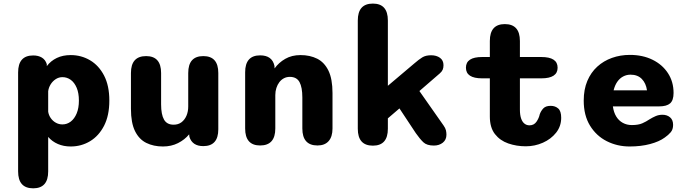

<svg xmlns="http://www.w3.org/2000/svg" viewBox="-20 -786 3754 1044"><path d="M78.5 -392Q78.5 -484.5 160.5 -484.5Q188.5 -484.5 207.8 -472.8Q227 -461 234.5 -437V-426.5Q256 -455 288.8 -470.8Q321.5 -486.5 364.5 -486.5Q422 -486.5 469.8 -458.2Q517.5 -430 546 -375Q574.5 -320 574.5 -239Q574.5 -158 546 -102.5Q517.5 -47 469.8 -18.2Q422 10.5 364.5 10.5Q326 10.5 294.8 -3Q263.5 -16.5 242 -41.5V146Q242 238 160.5 238Q78.5 238 78.5 146ZM242 -178.5Q245 -159.5 256 -143.8Q267 -128 283.5 -118.8Q300 -109.5 319.5 -109.5Q344.5 -109.5 364.8 -125Q385 -140.5 397 -169.5Q409 -198.5 409 -239Q409 -280 397 -308.5Q385 -337 364.8 -351.8Q344.5 -366.5 319.5 -366.5Q299.5 -366.5 282.8 -355.5Q266 -344.5 255.2 -327Q244.5 -309.5 242 -290Z M774.5 -481Q856 -481 856 -389V-218.5Q856 -163.5 871.8 -135.8Q887.5 -108 924 -108Q949 -108 966.5 -121Q984 -134 993.8 -156.5Q1003.5 -179 1003.5 -207V-389Q1003.5 -481 1085.5 -481Q1167 -481 1167 -389V-83Q1167 8.5 1085.5 8.5Q1026 8.5 1010 -41.5L1008.5 -55.5Q984 -26 947.8 -7.8Q911.5 10.5 866 10.5Q815 10.5 775.8 -8.8Q736.5 -28 714.2 -73Q692 -118 692 -194.5V-389Q692 -481 774.5 -481Z M1706.5 5Q1624 5 1624 -87.5V-256Q1624 -311.5 1608.5 -339.8Q1593 -368 1556 -368Q1538.5 -368 1524 -360.5Q1509.5 -353 1499 -339.2Q1488.5 -325.5 1482.8 -307.5Q1477 -289.5 1477 -269V-87.5Q1477 5 1394.5 5Q1313 5 1313 -87.5V-393Q1313 -485 1394.5 -485Q1460 -485 1472.5 -427.5L1473 -414Q1495.5 -445.5 1531 -466Q1566.5 -486.5 1614 -486.5Q1665.5 -486.5 1704.8 -466.8Q1744 -447 1766 -401.8Q1788 -356.5 1788 -280V-87.5Q1788 -42.5 1767 -18.8Q1746 5 1706.5 5Z M2007.5 6Q1925.5 6 1925.5 -86V-674.5Q1925.5 -766.5 2007.5 -766.5Q2089 -766.5 2089 -674.5V-319.5L2231.5 -440Q2258 -463 2276.5 -474.2Q2295 -485.5 2324 -485.5Q2353 -485.5 2372.2 -471.8Q2391.5 -458 2391.5 -431.5Q2391.5 -417.5 2387.2 -407.2Q2383 -397 2371.5 -387L2260.5 -291L2392 -103.5Q2402 -89.5 2404.8 -77.5Q2407.5 -65.5 2407.5 -53.5Q2407.5 -26 2387.8 -10.2Q2368 5.5 2339 5.5Q2301 5.5 2282 -12.5Q2263 -30.5 2241 -62L2152 -196.5L2089 -142.5V-86Q2089 6 2007.5 6Z M2601.5 -360Q2513.5 -360 2513.5 -418Q2513.5 -476 2601.5 -476H2643.5V-563Q2643.5 -655 2725 -655Q2807 -655 2807 -563V-476H2923.5Q3012 -476 3012 -418Q3012 -360 2923.5 -360H2807V-190Q2807 -161 2813.5 -142Q2820 -123 2831.8 -113.8Q2843.5 -104.5 2859 -104.5Q2883.5 -104.5 2897 -124Q2910.5 -143.5 2915 -165Q2921.5 -183 2934.5 -196.8Q2947.5 -210.5 2974.5 -210.5Q2999 -210.5 3015.2 -196.2Q3031.5 -182 3031.5 -145.5Q3031.5 -99.5 3003.8 -64.5Q2976 -29.5 2932 -10Q2888 9.5 2839 9.5Q2788.5 9.5 2743.8 -6Q2699 -21.5 2671.2 -57Q2643.5 -92.5 2643.5 -152.5V-360Z M3403.5 10.5Q3336.5 10.5 3279.5 -18.2Q3222.5 -47 3188.2 -102.8Q3154 -158.5 3154 -239Q3154 -299.5 3173.5 -345.8Q3193 -392 3227.5 -423.5Q3262 -455 3307.5 -471.2Q3353 -487.5 3405 -487.5Q3474.5 -487.5 3528 -461.2Q3581.5 -435 3612 -388.2Q3642.5 -341.5 3642.5 -280.5Q3642.5 -240.5 3623.8 -224Q3605 -207.5 3564 -207.5H3312.5Q3317 -175 3330.8 -152.5Q3344.5 -130 3366.5 -118Q3388.5 -106 3415.5 -106Q3451 -106 3472.5 -115.5Q3494 -125 3511.5 -137Q3528.5 -147.5 3545.5 -154.8Q3562.5 -162 3582 -162Q3607 -162 3623.5 -148Q3640 -134 3640 -107Q3640 -82 3627 -66.8Q3614 -51.5 3594.5 -38Q3564.5 -16 3515 -2.8Q3465.5 10.5 3403.5 10.5ZM3316.5 -295H3498Q3492.5 -333.5 3469.8 -356.8Q3447 -380 3408.5 -380Q3387 -380 3368.5 -370.2Q3350 -360.5 3336.8 -341.8Q3323.5 -323 3316.5 -295Z"/></svg>

Font: Sono Monospace
Style: Bold
Weight: 700
Designer: Tyler Finck
Foundry: Tyler Finck
Version: Version 2.112